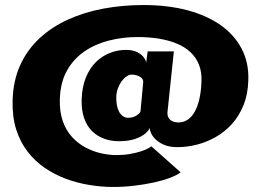

<svg xmlns="http://www.w3.org/2000/svg" viewBox="-20 -716 1045 762"><path d="M429 26Q472 26 513.5 21Q555 16 591.5 8Q628 0 655.2 -10.5Q682.5 -21 697 -32L580.5 -135.5Q578 -132.5 566.8 -126.5Q555.5 -120.5 537.5 -114.8Q519.5 -109 495.5 -104.8Q471.5 -100.5 443 -100.5Q412.5 -100.5 380.5 -107.8Q348.5 -115 318.8 -131Q289 -147 265.5 -172.8Q242 -198.5 229 -235.8Q216 -273 217.5 -323Q219.5 -389 245.8 -435.8Q272 -482.5 315.2 -512Q358.5 -541.5 413 -555.2Q467.5 -569 525.5 -569Q570 -569 609.2 -562.8Q648.5 -556.5 680.5 -543.5Q712.5 -530.5 735.2 -509.5Q758 -488.5 769.8 -459Q781.5 -429.5 779.5 -391Q778 -352 771 -322Q764 -292 752.2 -271.5Q740.5 -251 724.2 -240.5Q708 -230 688 -230Q675.5 -230 665 -234.5Q654.5 -239 648.8 -249Q643 -259 645 -274.5L670 -512H566L560 -466.5Q560 -474.5 551.8 -486.8Q543.5 -499 525.8 -508.5Q508 -518 480 -518Q448 -518 417 -506.2Q386 -494.5 361 -470Q336 -445.5 320.8 -408.2Q305.5 -371 304 -320Q303 -278.5 313.8 -247.5Q324.5 -216.5 344.8 -196.2Q365 -176 392.5 -165.8Q420 -155.5 451.5 -155.5Q489 -155.5 515 -164.2Q541 -173 556 -185.5Q571 -198 574 -209Q574 -199.5 580.2 -186.2Q586.5 -173 599.8 -160.8Q613 -148.5 633.8 -140.2Q654.5 -132 684 -132Q722.5 -132 761.5 -142Q800.5 -152 836.2 -172.2Q872 -192.5 900.5 -224Q929 -255.5 946.5 -298.8Q964 -342 965.5 -397.5Q968 -467.5 939 -522.8Q910 -578 854.8 -616.8Q799.5 -655.5 722 -675.8Q644.5 -696 549 -696Q466.5 -696 390.2 -681.8Q314 -667.5 249.2 -638Q184.5 -608.5 136 -563.2Q87.5 -518 59.8 -456.5Q32 -395 30 -316.5Q28.5 -252.5 44.2 -202.5Q60 -152.5 89.5 -114.2Q119 -76 158 -49.5Q197 -23 242.2 -6.2Q287.5 10.5 335.2 18.2Q383 26 429 26ZM488 -248.5Q477 -248.5 467.8 -255Q458.5 -261.5 452.5 -272.8Q446.5 -284 443.8 -299.2Q441 -314.5 441.5 -332Q442 -348.5 447.5 -364.2Q453 -380 462 -392.5Q471 -405 481.8 -412.5Q492.5 -420 503 -420Q511.5 -420 522 -417.2Q532.5 -414.5 540.2 -408Q548 -401.5 548.5 -391L537.5 -273.5Q533.5 -264.5 520 -256.5Q506.5 -248.5 488 -248.5Z"/></svg>

Font: Anybody UltraCondensed Thin Black
Style: Regular
Weight: 900
Version: Version 1.111